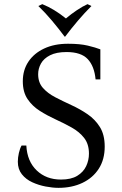

<svg xmlns="http://www.w3.org/2000/svg" viewBox="-20 -891 589 926"><path d="M262 15Q234 15 200 8.5Q166 2 135.5 -12Q105 -26 85.5 -50.5Q66 -75 66 -111Q66 -131 71 -153Q76 -175 84 -189H107Q111 -113 157 -69Q203 -25 274 -25Q323 -25 352.5 -43Q382 -61 395.5 -89.5Q409 -118 409 -150Q409 -196 386 -225.5Q363 -255 326.5 -275.5Q290 -296 249.5 -314.5Q209 -333 172.5 -356Q136 -379 113 -413Q90 -447 90 -499Q90 -553 117 -593.5Q144 -634 193 -657Q242 -680 308 -680Q366 -680 403.5 -671Q441 -662 464 -653V-508H441Q435 -572 403 -606Q371 -640 301 -640Q252 -640 221.5 -624.5Q191 -609 177.5 -584.5Q164 -560 164 -533Q164 -493 187 -467Q210 -441 246.5 -422Q283 -403 324.5 -384Q366 -365 402.5 -340Q439 -315 462 -278Q485 -241 485 -184Q485 -122 456.5 -77.5Q428 -33 377.5 -9Q327 15 262 15ZM402 -871 421 -862Q388 -829 356 -791.5Q324 -754 294 -714H292Q262 -754 230.5 -791.5Q199 -829 165 -862L184 -871Q241 -848 298 -802Q324 -824 351 -842Q378 -860 402 -871Z"/></svg>

Font: Bona Nova
Style: Regular
Weight: 400
Designer: Mateusz Machalski
Foundry: Capitalics
Version: Version 4.001; ttfautohint (v1.8.3)